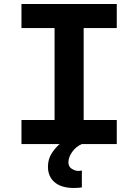

<svg xmlns="http://www.w3.org/2000/svg" viewBox="-20 -718 690 957"><path d="M252 0V-698H397V0ZM87 -698H562V-578H87ZM87 -120H562V0H87ZM388 216Q381 217 372.5 218Q364 219 349 219Q286 219 252.5 190.5Q219 162 219 113Q219 75 238.5 45Q258 15 284.5 -6Q311 -27 333 -38L388 0Q358 13 339.5 39.5Q321 66 321 91Q321 113 338 123.5Q355 134 370 134Q374 134 378 133.5Q382 133 388 132Z"/></svg>

Font: Azeret Mono Thin SemiBold
Style: Regular
Weight: 600
Version: Version 1.002